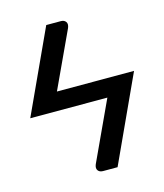

<svg xmlns="http://www.w3.org/2000/svg" viewBox="-104 -587 717 837"><g transform="rotate(-15 255.0 -168.5)"><path d="M323 171H257.5Q242 171 234.8 161Q227.5 151 234.5 134L358.5 -133.5H10.5L183 -508H249Q264 -508 271.2 -498Q278.5 -488 271.5 -471L153 -216H501Z"/></g></svg>

Font: Lato 2
Style: Regular
Weight: 500
Designer: Lukasz Dziedzic with Adam Twardoch and Botio Nikoltchev
Foundry: tyPoland Lukasz Dziedzic
Version: Version 2.015; 2015-08-06; http://www.latofonts.com/